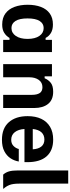

<svg xmlns="http://www.w3.org/2000/svg" viewBox="604 -1312 719 1968"><g transform="rotate(90 964.0 -327.5)"><path d="M231.7 10Q161.7 10 116.7 -23.8Q71.7 -57.5 50 -116.7Q28.3 -175.8 28.3 -250.8Q28.3 -328.3 50.4 -386.7Q72.5 -445 117.5 -477.5Q162.5 -510 230.8 -510Q283.3 -510 317.1 -489.6Q350.8 -469.2 368.3 -435H388.3V-500H513.3V0H388.3V-65H368.3Q350.8 -33.3 317.5 -11.7Q284.2 10 231.7 10ZM266.7 -85Q317.5 -85 347.9 -129.6Q378.3 -174.2 378.3 -250Q378.3 -326.7 347.9 -370.8Q317.5 -415 266.7 -415Q220.8 -415 194.6 -373.8Q168.3 -332.5 168.3 -250Q168.3 -167.5 194.6 -126.2Q220.8 -85 266.7 -85Z M771.7 0H636.7V-500H761.7V-425H781.7Q796.7 -462.5 827.9 -487.5Q859.2 -512.5 920 -512.5Q1003.3 -512.5 1045 -460Q1086.7 -407.5 1086.7 -317.5V0H951.7V-295Q951.7 -346.7 933.3 -374.6Q915 -402.5 873.3 -402.5Q825 -402.5 798.3 -364.6Q771.7 -326.7 771.7 -270Z M1412.5 12.5Q1294.2 12.5 1232.1 -58.3Q1170 -129.2 1170 -250.8Q1170 -332.5 1197.9 -390.8Q1225.8 -449.2 1279.6 -480.8Q1333.3 -512.5 1410.8 -512.5Q1522.5 -512.5 1582.1 -445Q1641.7 -377.5 1641.7 -246.7V-218.3H1301.7Q1305.8 -155 1334.6 -118.8Q1363.3 -82.5 1412.5 -82.5Q1451.7 -82.5 1475.4 -105.8Q1499.2 -129.2 1506.7 -160H1635Q1627.5 -114.2 1601.7 -75Q1575.8 -35.8 1529.2 -11.7Q1482.5 12.5 1412.5 12.5ZM1301.7 -303.3H1510Q1506.7 -360 1481.7 -391.2Q1456.7 -422.5 1410 -422.5Q1364.2 -422.5 1336.2 -392.9Q1308.3 -363.3 1301.7 -303.3Z M1913.3 0H1769.2Q1745.8 -26.7 1736.2 -60.4Q1726.7 -94.2 1726.7 -149.2V-666.7H1861.7V-163.3Q1861.7 -100 1875.8 -64.6Q1890 -29.2 1913.3 -5Z"/></g></svg>

Font: Familjen Grotesk Variable
Style: Regular
Weight: 400
Designer: Anders Wikstroem, Jonas Baeckman, Matilda Gysing, Kristian Moeller
Foundry: Familjen STHLM AB
Version: Version 2.000